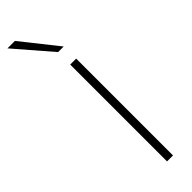

<svg xmlns="http://www.w3.org/2000/svg" viewBox="-318 -731 729 729"><g transform="rotate(-45 46.5 -366.0)"><path d="M62 0H94V-520H62ZM-63 -732 63 -586H93L-23 -732Z"/></g></svg>

Font: Aspekta 100
Style: Regular
Weight: 100
Designer: Ivo Dolenc
Version: Version 2.000